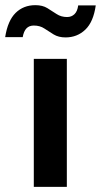

<svg xmlns="http://www.w3.org/2000/svg" viewBox="-86 -724 391 744"><path d="M45 0V-496H173V0ZM168 -579Q141 -579 122 -590.5Q103 -602 86 -613.5Q69 -625 45 -625Q27 -625 16.5 -614Q6 -603 2 -580H-66Q-56 -644 -25.5 -674Q5 -704 51 -704Q79 -704 97.5 -692.5Q116 -681 133.5 -669.5Q151 -658 174 -658Q191 -658 202.5 -669Q214 -680 217 -703H285Q276 -639 244.5 -609Q213 -579 168 -579Z"/></svg>

Font: Rethink Sans
Style: Bold
Weight: 700
Designer: The Rethink Sans project authors (Hans Thiessen). DM Sans designed by Colophon Foundry.
Foundry: Rethink Communications LLC
Version: Version 1.001